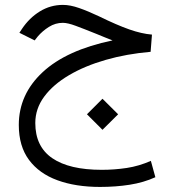

<svg xmlns="http://www.w3.org/2000/svg" viewBox="-20 -422 698 773"><path d="M433.1 -259.3Q414.6 -266.6 403.6 -271Q392.6 -275.4 366.7 -286.1Q316.9 -306.2 284.7 -318.1Q252.4 -330.1 232.9 -330.1Q203.1 -330.1 177 -313.7Q150.9 -297.4 131.8 -274.9L119.6 -259.3L58.1 -290L68.4 -305.7Q98.1 -350.1 140.6 -376.2Q183.1 -402.3 233.4 -402.3Q262.7 -402.3 298.8 -389.6Q335 -377 378.4 -356.4Q451.2 -320.8 500.7 -303.5Q550.3 -286.1 591.8 -282.7L586.4 -213.4Q489.7 -205.1 405.5 -180.9Q321.3 -156.7 257.6 -119.1Q193.8 -81.5 158 -33Q122.1 15.6 122.1 73.2Q122.1 168 190.4 214.8Q258.8 261.7 389.6 261.7Q440.9 261.7 490.5 254.2Q540 246.6 587.4 225.6L605.5 291.5Q558.1 313 502 321.8Q445.8 330.6 382.8 330.6Q284.7 330.6 211.2 303.7Q137.7 276.9 96.7 221.7Q55.7 166.5 55.7 81.1Q55.7 -42 151.6 -131.3Q247.6 -220.7 433.1 -259.3ZM330.1 38.1 392.6 -24.4 455.6 38.1 392.6 100.6Z"/></svg>

Font: Vazir Light WOL
Style: Light-WOL
Weight: 300
Designer: Saber Rastikerdar
Foundry: Saber Rastikerdar
Version: Version 30.0.0